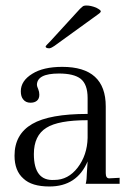

<svg xmlns="http://www.w3.org/2000/svg" viewBox="-20 -673 482 703"><path d="M418 -22V0H293.9Q297.9 -16.1 297.9 -37.1L300.8 -82Q261.7 9.8 161.1 9.8Q96.2 9.8 65.9 -19Q33.2 -47.4 33.2 -103Q33.2 -181.6 98.1 -219.2Q161.1 -255.9 300.8 -255.9V-314Q300.8 -364.7 274.9 -384.8Q250 -403.8 195.8 -403.8Q115.2 -403.8 115.2 -361.8Q115.2 -357.4 120.1 -346.2Q124 -336.9 124 -326.2Q124 -311.5 115.2 -304.2Q106.4 -296.9 91.8 -296.9Q74.2 -296.9 64.9 -309.1Q56.2 -319.3 56.2 -338.9Q56.2 -377 98.1 -402.8Q138.2 -428.2 208 -428.2Q367.2 -428.2 367.2 -283.2V-39.1Q367.2 -20 379.9 -20ZM179.2 -14.2Q229.5 -14.2 264.2 -59.1Q299.3 -105 300.8 -168V-232.9Q193.4 -232.9 149.9 -205.1Q104 -176.8 104 -108.9Q104 -59.1 122.8 -35.4Q141.6 -11.7 179.2 -14.2ZM339.8 -621.1 179.2 -504.9Q168.9 -497.6 161.1 -496.1Q147 -496.1 147 -502.9Q147 -504.9 166 -523.9L261.2 -627.9Q274.4 -643.1 282.2 -648.9Q286.1 -652.8 296.9 -652.8Q312.5 -652.8 332 -645Q349.1 -636.2 349.1 -631.8Q349.1 -627.4 339.8 -621.1Z"/></svg>

Font: Unna Light
Style: Regular
Weight: 300
Designer: Jorge de Buen Unna
Foundry: Omnibus-Type
Version: Version 2.007;PS 002.007;hotconv 1.0.88;makeotf.lib2.5.64775